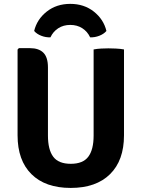

<svg xmlns="http://www.w3.org/2000/svg" viewBox="-20 -932 712 967"><path d="M604.5 -250.5Q604.5 -124 534.2 -54.8Q464 14.5 336 14.5Q208.5 14.5 138.5 -54.8Q68.5 -124 68.5 -250.5V-682.5L75 -689.5H131Q175.5 -689.5 198.5 -666.5Q221.5 -643.5 221.5 -592.5V-249Q221.5 -178.5 248 -142.8Q274.5 -107 336.5 -107Q398 -107 424.8 -142.8Q451.5 -178.5 451.5 -249V-683Q470 -686.5 490.2 -687.5Q510.5 -688.5 526 -688.5Q540.5 -688.5 563.2 -687.5Q586 -686.5 604.5 -683ZM516 -776Q502.5 -760.5 480 -751.8Q457.5 -743 434 -744Q420.5 -773 394.5 -789.8Q368.5 -806.5 334 -806.5Q299.5 -806.5 273.5 -789.8Q247.5 -773 234 -744Q210.5 -743 188 -751.8Q165.5 -760.5 152 -776Q166 -834.5 215.2 -873.5Q264.5 -912.5 334 -912.5Q403.5 -912.5 452.8 -873.5Q502 -834.5 516 -776Z"/></svg>

Font: Signika Negative SC
Style: Bold
Weight: 700
Designer: Anna Giedryś
Foundry: Anna Giedryś
Version: Version 2.000; ttfautohint (v1.8.3) -l 8 -r 50 -G 200 -x 9 -